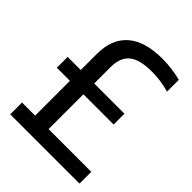

<svg xmlns="http://www.w3.org/2000/svg" viewBox="-212 -865 979 979"><g transform="rotate(45 277.5 -375.0)"><path d="M34 0V-85H128.5V-336H34V-414H128.5V-530.5Q128.5 -637.5 192.5 -693.5Q256.5 -749.5 382.5 -749.5Q417 -749.5 453.2 -744.8Q489.5 -740 517.5 -732V-647Q486 -656.5 453.2 -660.8Q420.5 -665 389.5 -665Q303.5 -665 264.5 -633.2Q225.5 -601.5 225.5 -532V-414H443.5V-336H225.5V-85H533.5V0Z"/></g></svg>

Font: Encode Sans Cnd Md
Style: Regular
Weight: 500
Width: 3
Designer: Multiple Designers
Foundry: Impallari Type
Version: Version 3.002; ttfautohint (v1.8.3) -l 8 -r 50 -G 200 -x 14 